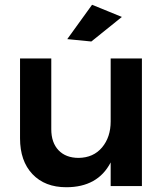

<svg xmlns="http://www.w3.org/2000/svg" viewBox="-20 -780 696 805"><path d="M575 -535V0H444V-99Q390 5 258 5Q168 5 116 -50Q64 -105 64 -200V-535H195V-238Q195 -182 225.5 -150Q256 -118 310 -118Q372 -119 408 -162Q444 -205 444 -271V-535ZM366 -760 491 -709 363 -606 262 -616Z"/></svg>

Font: Montserrat arm2 Medium
Style: Regular
Weight: 500
Designer: Julieta Ulanovsky
Foundry: Julieta Ulanovsky
Version: Version 6.000